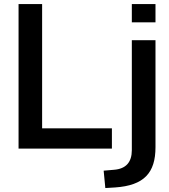

<svg xmlns="http://www.w3.org/2000/svg" viewBox="-20 -739 843 955"><path d="M536.6 0V-100.6H189.5V-718.8H72.3V0ZM552.2 193.4C696.8 183.6 753.4 120.6 753.4 -6.8V-539.1H635.7V7.8C635.7 67.9 606.4 101.1 546.4 105.5L495.6 109.9L503.9 196.3ZM753.4 -627.9V-718.8H635.7V-627.9Z"/></svg>

Font: Winston Medium
Style: Regular
Weight: 500
Designer: Vernon Adams, Kim Jin-seong, David Berlow, Cristiano Sobral
Foundry: The Winston Project Authors
Version: Version 3.004